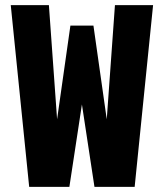

<svg xmlns="http://www.w3.org/2000/svg" viewBox="-20 -730 640 750"><path d="M94 0 22 -710H171L203 -264L255 -630H345L397 -264L429 -710H578L506 0H349L300 -322L251 0Z"/></svg>

Font: Geist Mono ExtraBold
Style: Regular
Weight: 800
Monospace: yes
Designer: Basement.studio, Andrés Briganti, Mateo Zaragoza
Foundry: Basement.studio, Vercel, Andrés Briganti, Guido Ferreyra, Mateo Zaragoza
Version: Version 1.500; ttfautohint (v1.8.4.7-5d5b)